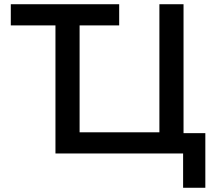

<svg xmlns="http://www.w3.org/2000/svg" viewBox="-20 -725 1030 907"><path d="M845 162V0H242V-605H31V-705H543V-605H356V-100H733V-705H847V-96H950V162Z"/></svg>

Font: Nunito Sans 6pt SemiBold
Style: Regular
Weight: 600
Version: Version 3.101;gftools[0.9.27]